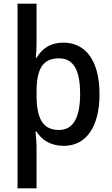

<svg xmlns="http://www.w3.org/2000/svg" viewBox="-20 -780 606 1040"><path d="M519 -270C519 -452 443 -549 324 -549C253 -549 209 -518 178 -467H174C176 -489 178 -523 178 -548V-760H75V240H178V13C178 -8 175 -45 172 -67H178C206 -22 254 10 326 10C444 10 519 -89 519 -270ZM414 -271C414 -151 381 -76 300 -76C209 -76 178 -141 178 -268V-288C179 -407 212 -464 299 -464C378 -464 414 -401 414 -271Z"/></svg>

Font: Noto Sans Arabic SemCond Med
Style: Regular
Weight: 500
Width: 4
Designer: Monotype Design Team, Nadine Chahine, Nizar Qandah and Khaled Hosny
Foundry: Monotype Imaging Inc.
Version: Version 2.012